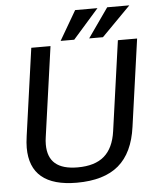

<svg xmlns="http://www.w3.org/2000/svg" viewBox="-59 -924 827 985"><g transform="rotate(-5 354.5 -431.5)"><path d="M56 -191Q56 -216 61 -251L124 -700H223L158 -237Q155 -218 155 -199Q155 -133 193 -100.5Q231 -68 308 -68Q397 -68 445 -109.5Q493 -151 505 -237L570 -700H669L606 -251Q588 -118 512.5 -54Q437 10 297 10Q56 10 56 -191ZM365 -873H480L347 -722H277ZM530 -873H644L495 -722H424Z"/></g></svg>

Font: Krub Medium
Style: Italic
Weight: 500
Italic angle: -8°
Designer: Ekaluck Peanpanawate
Foundry: Cadson Demak Co.,Ltd.
Version: Version 1.000; ttfautohint (v1.6)